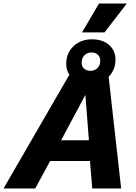

<svg xmlns="http://www.w3.org/2000/svg" viewBox="-75 -1064 766 1084"><path d="M-55 0 327 -660H535L609 0H446L433 -155H208L124 0ZM270 -272H427L407 -528ZM444 -842Q505 -842 541 -810Q577 -778 577 -728Q577 -668 536.5 -629Q496 -590 433 -590Q373 -590 336 -621.5Q299 -653 299 -703Q299 -764 340 -803Q381 -842 444 -842ZM441 -768Q419 -768 402.5 -752.5Q386 -737 386 -710Q386 -689 400 -676.5Q414 -664 436 -664Q459 -664 475 -679.5Q491 -695 491 -722Q491 -742 477.5 -755Q464 -768 441 -768ZM484 -1044H641L515 -881H388Z"/></svg>

Font: Work Sans
Style: Bold Italic
Weight: 700
Italic angle: -13°
Designer: Wei Huang
Foundry: Wei Huang
Version: Version 2.010; ttfautohint (v1.8.3)